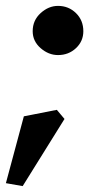

<svg xmlns="http://www.w3.org/2000/svg" viewBox="-37 -519 303 652"><path d="M40 113 -17 103 44 -124 156 -146 182 -115ZM160 -332Q128 -332 101 -355.5Q74 -379 74 -413Q74 -450 101 -474.5Q128 -499 160 -499Q196 -499 221 -474.5Q246 -450 246 -413Q246 -379 221 -355.5Q196 -332 160 -332Z"/></svg>

Font: Manuale ExtraBold
Style: Italic
Weight: 800
Italic angle: -11°
Designer: Eduardo Tunni / Pablo Cosgaya
Foundry: Eduardo Tunni / Pablo Cosgaya
Version: Version 1.002